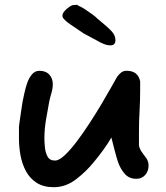

<svg xmlns="http://www.w3.org/2000/svg" viewBox="-20 -790 693 800"><path d="M204 -10Q161 -10 132.5 -28.5Q104 -47 88 -77Q72 -107 65.5 -142.5Q59 -178 59 -213V-262Q59 -265 62 -285.5Q65 -306 68.5 -330Q72 -354 74 -366Q77 -380 81.5 -401.5Q86 -423 93.5 -444.5Q101 -466 113.5 -480.5Q126 -495 144 -495Q171 -495 185.5 -479Q200 -463 200 -440Q200 -421 194.5 -403Q189 -385 185 -366Q178 -328 171.5 -290Q165 -252 165 -213Q165 -199 167 -177Q169 -155 178 -138Q187 -121 209 -121Q226 -121 249.5 -143Q273 -165 299.5 -200Q326 -235 353 -276.5Q380 -318 403.5 -357.5Q427 -397 444 -427.5Q461 -458 468 -470Q476 -481 485 -488Q494 -495 508 -495Q555 -495 564 -451V-415Q564 -371 561.5 -327.5Q559 -284 559 -243V-184Q562 -168 572 -155Q582 -142 590.5 -129.5Q599 -117 599 -100Q599 -77 585 -61Q571 -45 548 -45Q518 -45 500 -65.5Q482 -86 472 -114Q466 -132 458.5 -160.5Q451 -189 444 -217Q429 -191 410.5 -165.5Q392 -140 372 -116Q340 -76 297 -43Q254 -10 204 -10ZM440 -601Q427 -601 412 -607Q397 -613 384 -621Q381 -623 369 -629Q357 -635 345 -642Q333 -649 328 -651Q290 -677 271.5 -689.5Q253 -702 243 -715Q240 -720 240 -724Q240 -734 249.5 -744.5Q259 -755 270.5 -762.5Q282 -770 289 -769Q293 -769 295.5 -769.5Q298 -770 299 -770Q303 -770 307 -766Q318 -762 334 -751.5Q350 -741 365 -730Q380 -719 384 -714Q427 -679 444 -661Q461 -643 461 -623Q461 -601 440 -601Z"/></svg>

Font: Fuzzy Bubbles
Style: Bold
Weight: 700
Designer: Robert E. Leuschke
Foundry: Robert E. Leuschke
Version: Version 1.010; ttfautohint (v1.8.3)